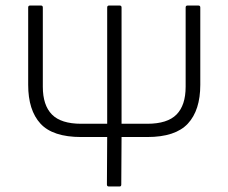

<svg xmlns="http://www.w3.org/2000/svg" viewBox="-20 -675 827 695"><path d="M274 -179Q171 -179 126.5 -227.5Q82 -276 82 -368V-648Q82 -655 89 -655H128Q135 -655 135 -648V-361Q135 -294 168 -260.5Q201 -227 274 -227H368V-648Q368 -655 375 -655H413Q420 -655 420 -648V-227H513Q586 -227 619 -260.5Q652 -294 652 -361V-648Q652 -655 659 -655H698Q705 -655 705 -648V-368Q705 -276 660 -227.5Q615 -179 513 -179H420L419 -7Q419 0 413 0H374Q367 0 367 -7L368 -179Z"/></svg>

Font: Sofia Sans Light
Style: Regular
Weight: 300
Designer: Botio Nikoltchev, Ani Petrova
Foundry: lettersoup
Version: Version 4.100; ttfautohint (v1.8.3)